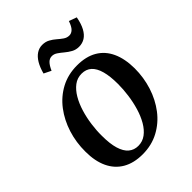

<svg xmlns="http://www.w3.org/2000/svg" viewBox="-219 -872 996 996"><g transform="rotate(-45 279.0 -374.0)"><path d="M321.5 -556Q387 -556 431.5 -530Q476 -504 499 -454.2Q522 -404.5 522.5 -333.5Q522.5 -266.5 502.8 -204.5Q483 -142.5 445.8 -93.8Q408.5 -45 355.5 -16.8Q302.5 11.5 236.5 11.5Q172 11.5 127.2 -14.5Q82.5 -40.5 59.2 -89.8Q36 -139 36 -208.5Q35.5 -276.5 55.2 -339Q75 -401.5 112.2 -450.5Q149.5 -499.5 202.5 -527.8Q255.5 -556 321.5 -556ZM308 -509Q276 -509 251.2 -490.2Q226.5 -471.5 208 -440Q189.5 -408.5 177.5 -369Q165.5 -329.5 159.8 -287.5Q154 -245.5 154.5 -206Q154.5 -147.5 166 -109.8Q177.5 -72 199.2 -53.8Q221 -35.5 251.5 -35.5Q283 -35.5 307.8 -54Q332.5 -72.5 350.8 -104Q369 -135.5 380.8 -175Q392.5 -214.5 398.2 -256.2Q404 -298 404 -337Q404 -394 393.5 -432.2Q383 -470.5 361.8 -489.8Q340.5 -509 308 -509ZM169 -649Q178.5 -685 193.2 -709.5Q208 -734 227.2 -746.5Q246.5 -759 268.5 -759Q292.5 -759 310.2 -749.2Q328 -739.5 342.8 -726.5Q357.5 -713.5 372 -703.5Q386.5 -693.5 403.5 -693.5Q418.5 -693.5 431.2 -705.5Q444 -717.5 454.5 -748.5L497 -733Q489.5 -692.5 475.5 -666.8Q461.5 -641 442 -628.8Q422.5 -616.5 398 -616.5Q375 -616.5 357 -626.5Q339 -636.5 323.5 -649.5Q308 -662.5 293.5 -672.5Q279 -682.5 263.5 -682.5Q246.5 -682.5 233.8 -670Q221 -657.5 208.5 -629.5Z"/></g></svg>

Font: Merriweather 48pt Medium
Style: Italic
Weight: 500
Italic angle: -7.8°
Version: Version 2.101